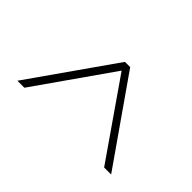

<svg xmlns="http://www.w3.org/2000/svg" viewBox="-136 -707 698 698"><g transform="rotate(-45 212.5 -358.0)"><path d="M50 -117V-153L344 -357L50 -563V-599L375 -371V-344Z"/></g></svg>

Font: Noto Serif Georgian ExtraCondensed Thin
Style: Regular
Weight: 100
Width: 2
Designer: Monotype Design Team, Akaki Razmadze
Foundry: Google LLC
Version: Version 2.003; ttfautohint (v1.8.4.7-5d5b)